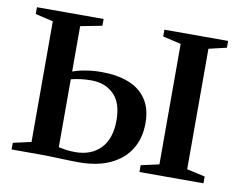

<svg xmlns="http://www.w3.org/2000/svg" viewBox="-62 -594 852 681"><g transform="rotate(10 363.5 -254.0)"><path d="M478.5 0V-24.5L543.5 -39V-473L478 -488V-512.5H707.5V-488L643.5 -473V-39L709 -24.5V0ZM18 0V-24L83 -38.5V-473L19 -488V-512.5H259V-488L181.5 -473V-309.5Q194.5 -314.5 210.2 -318Q226 -321.5 244.8 -323.8Q263.5 -326 285.5 -326Q340 -326 381.5 -310.2Q423 -294.5 446.2 -260.8Q469.5 -227 469.5 -174Q469.5 -119.5 444.8 -79.8Q420 -40 373.2 -18.2Q326.5 3.5 260.5 3.5Q248 3.5 229.5 3Q211 2.5 191.2 1.8Q171.5 1 152.8 0.5Q134 0 119.5 0ZM241.5 -30Q299 -30 332.8 -65Q366.5 -100 366.5 -166Q366.5 -229.5 335.2 -260Q304 -290.5 254 -290.5Q234 -290.5 214.8 -288Q195.5 -285.5 181.5 -281.5V-37Q192.5 -34.5 208 -32.2Q223.5 -30 241.5 -30Z"/></g></svg>

Font: Merriweather 120pt
Style: Regular
Weight: 400
Version: Version 2.100